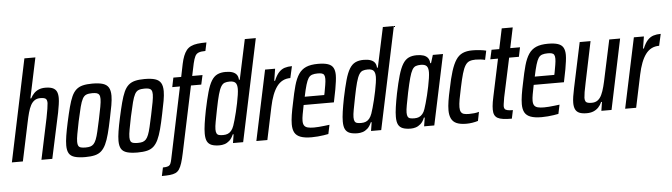

<svg xmlns="http://www.w3.org/2000/svg" viewBox="-55 -970 4871 1391"><g transform="rotate(-5 2380.0 -275.0)"><path d="M-2 0 154 -743H234L172 -450H178Q189 -471 203.5 -486Q218 -501 238.5 -509.5Q259 -518 286 -518Q319 -518 339 -509.5Q359 -501 368 -483Q377 -465 377 -435Q377 -415 373 -388.5Q369 -362 363 -330L292 0H213L276 -298Q284 -339 288 -364.5Q292 -390 293 -406Q293 -431 281.5 -438.5Q270 -446 243 -446Q219 -446 202 -434.5Q185 -423 173.5 -401.5Q162 -380 153.5 -349Q145 -318 137 -279L78 0Z M532 8Q485 8 455.5 -0.5Q426 -9 413.5 -30Q401 -51 401 -88Q401 -117 407.5 -158Q414 -199 426 -254Q440 -318 452 -363.5Q464 -409 477.5 -439Q491 -469 510.5 -486.5Q530 -504 558.5 -511Q587 -518 627 -518Q676 -518 704.5 -509Q733 -500 746 -478.5Q759 -457 759 -418Q759 -390 752 -349.5Q745 -309 733 -254Q720 -190 708 -145Q696 -100 682 -70.5Q668 -41 649 -23.5Q630 -6 601.5 1Q573 8 532 8ZM539 -61Q560 -61 574 -65Q588 -69 598.5 -80Q609 -91 617.5 -112.5Q626 -134 634 -168.5Q642 -203 653 -254Q665 -310 671.5 -346Q678 -382 678 -402Q678 -422 672 -432Q666 -442 654 -445.5Q642 -449 621 -449Q595 -449 578.5 -442.5Q562 -436 551 -416Q540 -396 530 -357.5Q520 -319 506 -254Q495 -199 488.5 -164Q482 -129 482 -107Q482 -88 487.5 -78Q493 -68 506 -64.5Q519 -61 539 -61Z M912 8Q865 8 835.5 -0.5Q806 -9 793.5 -30Q781 -51 781 -88Q781 -117 787.5 -158Q794 -199 806 -254Q820 -318 832 -363.5Q844 -409 857.5 -439Q871 -469 890.5 -486.5Q910 -504 938.5 -511Q967 -518 1007 -518Q1056 -518 1084.5 -509Q1113 -500 1126 -478.5Q1139 -457 1139 -418Q1139 -390 1132 -349.5Q1125 -309 1113 -254Q1100 -190 1088 -145Q1076 -100 1062 -70.5Q1048 -41 1029 -23.5Q1010 -6 981.5 1Q953 8 912 8ZM919 -61Q940 -61 954 -65Q968 -69 978.5 -80Q989 -91 997.5 -112.5Q1006 -134 1014 -168.5Q1022 -203 1033 -254Q1045 -310 1051.5 -346Q1058 -382 1058 -402Q1058 -422 1052 -432Q1046 -442 1034 -445.5Q1022 -449 1001 -449Q975 -449 958.5 -442.5Q942 -436 931 -416Q920 -396 910 -357.5Q900 -319 886 -254Q875 -199 868.5 -164Q862 -129 862 -107Q862 -88 867.5 -78Q873 -68 886 -64.5Q899 -61 919 -61Z M1072 193 1085 132Q1110 132 1122.5 127Q1135 122 1140.5 110Q1146 98 1150 78L1259 -442H1203L1217 -510H1274L1293 -603Q1300 -636 1309.5 -660Q1319 -684 1332 -700.5Q1345 -717 1365 -726.5Q1385 -736 1412.5 -739.5Q1440 -743 1478 -743L1465 -682Q1434 -682 1416.5 -675.5Q1399 -669 1390 -651.5Q1381 -634 1373 -600L1354 -510H1429L1414 -442H1339L1237 41Q1228 84 1219 112Q1210 140 1199 156.5Q1188 173 1171.5 180.5Q1155 188 1130.5 190.5Q1106 193 1072 193Z M1508 8Q1473 8 1451 -0.5Q1429 -9 1418.5 -29Q1408 -49 1408 -86Q1408 -116 1414 -157.5Q1420 -199 1431 -255Q1447 -332 1461.5 -383.5Q1476 -435 1494 -464.5Q1512 -494 1537 -506Q1562 -518 1597 -518Q1627 -518 1647 -511Q1667 -504 1677.5 -490Q1688 -476 1689 -453H1695L1757 -743H1837L1680 0H1606L1616 -63H1610Q1597 -33 1580 -18Q1563 -3 1544.5 2.5Q1526 8 1508 8ZM1541 -64Q1560 -64 1574.5 -70Q1589 -76 1600 -89.5Q1611 -103 1619 -125Q1624 -140 1631.5 -165.5Q1639 -191 1646.5 -222.5Q1654 -254 1660.5 -285.5Q1667 -317 1671 -344.5Q1675 -372 1675 -388Q1675 -420 1662.5 -433Q1650 -446 1621 -446Q1599 -446 1584 -440.5Q1569 -435 1557.5 -416Q1546 -397 1535.5 -359Q1525 -321 1512 -255Q1501 -199 1494.5 -164.5Q1488 -130 1488 -110Q1488 -90 1493.5 -80Q1499 -70 1510.5 -67Q1522 -64 1541 -64Z M1776 0 1884 -510H1957L1943 -423H1949Q1965 -462 1984 -482.5Q2003 -503 2026.5 -510.5Q2050 -518 2080 -518L2061 -433Q2030 -433 2005.5 -420.5Q1981 -408 1962.5 -383Q1944 -358 1930 -321.5Q1916 -285 1906 -237L1856 0Z M2178 8Q2128 8 2098 -3Q2068 -14 2055 -37Q2042 -60 2042 -98Q2042 -127 2048 -165.5Q2054 -204 2065 -254Q2079 -326 2093 -376Q2107 -426 2128 -457.5Q2149 -489 2182.5 -503.5Q2216 -518 2269 -518Q2314 -518 2341 -509Q2368 -500 2379.5 -479.5Q2391 -459 2391 -426Q2391 -407 2387.5 -380.5Q2384 -354 2378.5 -322.5Q2373 -291 2365 -255L2360 -230H2140Q2132 -190 2127 -162.5Q2122 -135 2122 -116Q2122 -94 2130 -82Q2138 -70 2155.5 -65.5Q2173 -61 2201 -61Q2216 -61 2236 -62.5Q2256 -64 2276.5 -66.5Q2297 -69 2314 -71L2300 -5Q2286 -2 2265.5 1Q2245 4 2222.5 6Q2200 8 2178 8ZM2153 -289H2295L2299 -307Q2304 -334 2308.5 -361Q2313 -388 2313 -405Q2313 -424 2307.5 -433.5Q2302 -443 2290.5 -446Q2279 -449 2261 -449Q2237 -449 2220.5 -443.5Q2204 -438 2193.5 -422Q2183 -406 2173.5 -374Q2164 -342 2153 -289Z M2512 8Q2477 8 2455 -0.5Q2433 -9 2422.5 -29Q2412 -49 2412 -86Q2412 -116 2418 -157.5Q2424 -199 2435 -255Q2451 -332 2465.5 -383.5Q2480 -435 2498 -464.5Q2516 -494 2541 -506Q2566 -518 2601 -518Q2631 -518 2651 -511Q2671 -504 2681.5 -490Q2692 -476 2693 -453H2699L2761 -743H2841L2684 0H2610L2620 -63H2614Q2601 -33 2584 -18Q2567 -3 2548.5 2.5Q2530 8 2512 8ZM2545 -64Q2564 -64 2578.5 -70Q2593 -76 2604 -89.5Q2615 -103 2623 -125Q2628 -140 2635.5 -165.5Q2643 -191 2650.5 -222.5Q2658 -254 2664.5 -285.5Q2671 -317 2675 -344.5Q2679 -372 2679 -388Q2679 -420 2666.5 -433Q2654 -446 2625 -446Q2603 -446 2588 -440.5Q2573 -435 2561.5 -416Q2550 -397 2539.5 -359Q2529 -321 2516 -255Q2505 -199 2498.5 -164.5Q2492 -130 2492 -110Q2492 -90 2497.5 -80Q2503 -70 2514.5 -67Q2526 -64 2545 -64Z M2899 8Q2864 8 2841.5 -0.5Q2819 -9 2808.5 -29Q2798 -49 2798 -86Q2798 -116 2804 -157.5Q2810 -199 2821 -255Q2837 -332 2852 -383.5Q2867 -435 2885 -464.5Q2903 -494 2927.5 -506Q2952 -518 2987 -518Q3016 -518 3036 -511.5Q3056 -505 3067.5 -490.5Q3079 -476 3080 -452H3086L3104 -510H3178L3070 0H2996L3006 -63H3000Q2988 -33 2970.5 -18Q2953 -3 2935 2.5Q2917 8 2899 8ZM2931 -64Q2951 -64 2965 -70Q2979 -76 2990.5 -89.5Q3002 -103 3009 -125Q3014 -140 3021.5 -165.5Q3029 -191 3036.5 -222.5Q3044 -254 3050.5 -285.5Q3057 -317 3061 -344.5Q3065 -372 3065 -388Q3065 -420 3052.5 -433Q3040 -446 3011 -446Q2989 -446 2974 -440.5Q2959 -435 2948 -416Q2937 -397 2926.5 -359Q2916 -321 2902 -255Q2891 -199 2884.5 -164.5Q2878 -130 2878 -110Q2878 -90 2883.5 -80Q2889 -70 2901 -67Q2913 -64 2931 -64Z M3304 8Q3259 8 3232.5 -3.5Q3206 -15 3194 -39.5Q3182 -64 3182 -100Q3182 -130 3188 -168Q3194 -206 3205 -254Q3220 -330 3236 -380.5Q3252 -431 3272 -461.5Q3292 -492 3321 -505Q3350 -518 3392 -518Q3419 -518 3446 -515Q3473 -512 3492 -507L3478 -441Q3463 -445 3444 -447Q3425 -449 3409 -449Q3383 -449 3365 -442Q3347 -435 3334 -414.5Q3321 -394 3310 -356Q3299 -318 3286 -256Q3275 -206 3269 -172Q3263 -138 3263 -115Q3263 -93 3270 -81Q3277 -69 3291 -65Q3305 -61 3328 -61Q3345 -61 3365.5 -63Q3386 -65 3401 -70L3388 -5Q3369 1 3346.5 4.5Q3324 8 3304 8Z M3634 0Q3597 0 3571.5 -3.5Q3546 -7 3531 -15.5Q3516 -24 3509 -39Q3502 -54 3502 -77Q3502 -88 3503 -101.5Q3504 -115 3507 -132.5Q3510 -150 3515 -173L3572 -442H3516L3531 -510H3587L3618 -658H3698L3667 -510H3738L3724 -442H3653L3592 -158Q3590 -145 3588 -132.5Q3586 -120 3584.5 -110.5Q3583 -101 3583 -95Q3583 -83 3588 -75.5Q3593 -68 3607 -64.5Q3621 -61 3647 -61Z M3851 8Q3801 8 3771 -3Q3741 -14 3728 -37Q3715 -60 3715 -98Q3715 -127 3721 -165.5Q3727 -204 3738 -254Q3752 -326 3766 -376Q3780 -426 3801 -457.5Q3822 -489 3855.5 -503.5Q3889 -518 3942 -518Q3987 -518 4014 -509Q4041 -500 4052.5 -479.5Q4064 -459 4064 -426Q4064 -407 4060.5 -380.5Q4057 -354 4051.5 -322.5Q4046 -291 4038 -255L4033 -230H3813Q3805 -190 3800 -162.5Q3795 -135 3795 -116Q3795 -94 3803 -82Q3811 -70 3828.5 -65.5Q3846 -61 3874 -61Q3889 -61 3909 -62.5Q3929 -64 3949.5 -66.5Q3970 -69 3987 -71L3973 -5Q3959 -2 3938.5 1Q3918 4 3895.5 6Q3873 8 3851 8ZM3826 -289H3968L3972 -307Q3977 -334 3981.5 -361Q3986 -388 3986 -405Q3986 -424 3980.5 -433.5Q3975 -443 3963.5 -446Q3952 -449 3934 -449Q3910 -449 3893.5 -443.5Q3877 -438 3866.5 -422Q3856 -406 3846.5 -374Q3837 -342 3826 -289Z M4178 8Q4145 8 4125 -0.5Q4105 -9 4096 -27.5Q4087 -46 4087 -75Q4087 -95 4091 -121Q4095 -147 4102 -180L4172 -510H4251L4189 -212Q4180 -172 4176 -146Q4172 -120 4171 -104Q4171 -88 4176 -79Q4181 -70 4192.5 -67Q4204 -64 4221 -64Q4247 -64 4264.5 -77Q4282 -90 4293.5 -114.5Q4305 -139 4314 -173.5Q4323 -208 4332 -253L4387 -510H4466L4359 0H4285L4295 -64H4289Q4279 -41 4263.5 -25Q4248 -9 4227 -0.5Q4206 8 4178 8Z M4458 0 4566 -510H4639L4625 -423H4631Q4647 -462 4666 -482.5Q4685 -503 4708.5 -510.5Q4732 -518 4762 -518L4743 -433Q4712 -433 4687.5 -420.5Q4663 -408 4644.5 -383Q4626 -358 4612 -321.5Q4598 -285 4588 -237L4538 0Z"/></g></svg>

Font: Saira ExtraCondensed Medium
Style: Italic
Weight: 500
Width: 2
Italic angle: -12°
Designer: Hector Gatti with collaboration of the Omnibus-Type team
Foundry: Omnibus-Type
Version: Version 1.101